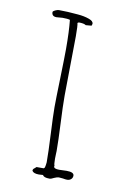

<svg xmlns="http://www.w3.org/2000/svg" viewBox="-78 -707 498 755"><g transform="rotate(10 171.0 -329.5)"><path d="M173.8 0Q180.2 0 190.9 -5.9Q202.6 -11.2 209.5 -11.2Q215.3 -11.2 226.1 -9.8Q235.8 -7.8 242.7 -7.8Q252 -7.8 258.3 -13.4Q264.6 -19 264.6 -27.8Q264.6 -42 234.9 -42Q226.6 -42 220.2 -41.5Q213.9 -41 205.6 -41Q183.6 -41 183.6 -50.8L184.6 -53.2Q181.6 -57.6 181.6 -81.1Q181.6 -91.8 182.1 -99.1L182.6 -111.8Q182.6 -153.3 179.2 -221.7Q175.8 -289.6 175.8 -331.1Q175.8 -370.6 177.2 -450.2Q178.7 -529.3 178.7 -568.8Q178.7 -613.3 175.8 -622.1L180.7 -625Q201.7 -625 209.5 -619.1L232.4 -621.1Q234.9 -627 234.9 -628.9Q234.9 -639.6 217.3 -646Q197.3 -653.3 171.4 -655.3Q128.4 -659.2 95.7 -659.2Q89.4 -659.2 80.6 -655Q71.8 -650.9 71.8 -647Q71.8 -629.9 90.8 -629.9L103 -630.9L114.7 -631.8Q135.3 -631.8 144.5 -628.9Q149.4 -583.5 149.4 -513.2Q149.4 -483.4 147 -397Q144.5 -310.1 144.5 -279.8Q144.5 -247.6 148.4 -170.4Q151.9 -102.5 151.9 -61Q151.9 -57.6 150.4 -49.3Q148.4 -42 148.4 -40L144.5 -36.1H115.7L109.9 -30.8Q105.5 -27.8 104 -25.4Q102.5 -22.9 102.5 -19Q108.4 -8.8 129.9 -8.8Q134.3 -8.8 138.2 -9.3Q141.6 -9.8 146.5 -9.8Q150.4 0 173.8 0Z"/></g></svg>

Font: Amatica SC
Style: Regular
Weight: 400
Designer: Vernon Adams, Ben Nathan
Foundry: newtypography
Version: Version 2.001